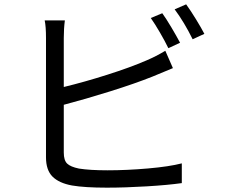

<svg xmlns="http://www.w3.org/2000/svg" viewBox="-20 -844 1040 885"><path d="M922 -688 868 -663Q829 -742 785 -801L838 -824Q859 -795 883.5 -755Q908 -715 922 -688ZM675 -761 728 -783Q746 -758 769.5 -718.5Q793 -679 810 -647L756 -622Q740 -655 717 -694.5Q694 -734 675 -761ZM344 -67Q394 -59 476 -59Q564 -59 662 -67.5Q760 -76 818 -91V0Q755 9 656 15Q557 21 472 21Q371 21 312 11Q252 0 222 -30Q192 -60 192 -119V-669Q192 -722 186 -750H279Q274 -712 274 -669V-443Q369 -466 474.5 -499.5Q580 -533 654 -565Q699 -584 742 -610L777 -530Q704 -499 683 -491Q603 -459 488 -423Q373 -387 274 -361V-141Q274 -105 289.5 -90Q305 -75 344 -67Z"/></svg>

Font: Noto Sans SC
Style: Regular
Weight: 400
Designer: Ryoko NISHIZUKA ____ (kana & ideographs); Paul D. Hunt (Latin, Greek & Cyrillic); Wenlong ZHANG ___ (bopomofo); Sandoll 
Foundry: Adobe Systems Incorporated
Version: Version 1.004